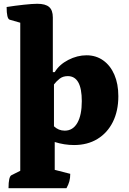

<svg xmlns="http://www.w3.org/2000/svg" viewBox="-20 -754 680 1014"><path d="M25 240Q25 178 41 171L87 148V-634L31 -650Q15 -655 15 -717Q59 -724 105.5 -729Q152 -734 177 -734Q220 -734 239.5 -717Q259 -700 259 -662V-373H269Q293 -413 340.5 -437.5Q388 -462 437 -462Q487 -462 525 -435Q563 -408 584 -359.5Q605 -311 605 -246Q605 -168 576 -110Q547 -52 494.5 -20Q442 12 371 12Q320 12 269 -4V143L351 164Q351 186 346.5 203Q342 220 331 240ZM322 -64Q365 -64 388.5 -105Q412 -146 412 -220Q412 -352 338 -352Q312 -352 294.5 -338Q277 -324 265 -308V-87Q289 -64 322 -64Z"/></svg>

Font: Petrona Black
Style: Regular
Weight: 900
Designer: Ringo R. Seeber
Foundry: Ringo R. Seeber
Version: Version 2.001; ttfautohint (v1.8.3)